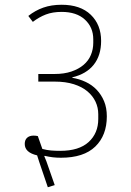

<svg xmlns="http://www.w3.org/2000/svg" viewBox="-20 -721 552 807"><path d="M145 -40 136 -68Q84 -80 84 -116Q84 -133 94 -142Q104 -151 121 -151Q131 -151 139 -149L158 -95Q177 -90 194.5 -88.5Q212 -87 233 -87Q312 -87 352.5 -124Q393 -161 393 -221V-241Q393 -269 381.5 -293.5Q370 -318 347.5 -337Q325 -356 290.5 -367Q256 -378 210 -378H141V-410H209Q250 -410 280.5 -420.5Q311 -431 331.5 -448.5Q352 -466 362 -490Q372 -514 372 -541V-556Q372 -606 337 -638.5Q302 -671 239 -671Q201 -671 172.5 -660Q144 -649 118 -629L99 -654Q128 -677 162 -689Q196 -701 239 -701Q318 -701 361.5 -659Q405 -617 405 -549Q405 -488 374 -449Q343 -410 284 -396V-394Q314 -389 340.5 -376.5Q367 -364 386.5 -343.5Q406 -323 417.5 -295.5Q429 -268 429 -232Q429 -152 380.5 -105Q332 -58 236 -58Q217 -58 201 -60Q185 -62 168 -66L166 -65L175 -43L210 57L181 66Z"/></svg>

Font: IBM Plex Sans Devanagari ExtraLight
Style: Regular
Weight: 200
Designer: Mike Abbink, Paul van der Laan, Pieter van Rosmalen, Erin McLaughlin
Foundry: Bold Monday
Version: Version 1.1